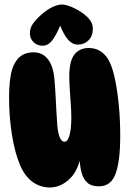

<svg xmlns="http://www.w3.org/2000/svg" viewBox="-20 -829 571 848"><path d="M417 -6Q384 -6 366.5 -21.5Q349 -37 341.5 -62.5Q334 -88 332 -119Q317 -63 280 -32Q243 -1 200 -1Q158 -1 124 -25.5Q90 -50 69 -99Q46 -152 33 -232.5Q20 -313 20 -398Q20 -437 23.5 -469.5Q27 -502 34 -524Q58 -598 128 -598Q168 -598 191.5 -567.5Q215 -537 220 -483Q223 -453 225 -414.5Q227 -376 229 -339Q231 -302 233 -275Q240 -203 265 -203Q279 -203 287 -231.5Q295 -260 295 -310Q295 -337 292.5 -371Q290 -405 288 -437.5Q286 -470 286 -491Q286 -559 308.5 -588Q331 -617 372 -617Q405 -617 428.5 -599.5Q452 -582 465 -553Q479 -524 489 -474Q499 -424 505 -361.5Q511 -299 511 -229Q511 -117 490.5 -61.5Q470 -6 417 -6ZM255 -809Q269 -809 294 -799Q319 -789 344 -772Q366 -756 378 -739.5Q390 -723 390 -702Q390 -670 371 -651Q352 -632 325 -632Q299 -632 280 -654.5Q261 -677 246 -716Q226 -669 208.5 -648Q191 -627 169 -627Q144 -627 128 -643Q112 -659 112 -682Q112 -705 125 -723.5Q138 -742 160 -762Q188 -787 211.5 -798Q235 -809 255 -809Z"/></svg>

Font: DynaPuff Condensed
Style: Bold
Weight: 700
Width: 3
Designer: Toshi Omagari, Jennifer Daniel
Foundry: Google Fonts
Version: Version 2.000; ttfautohint (v1.8.4.7-5d5b)